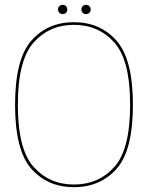

<svg xmlns="http://www.w3.org/2000/svg" viewBox="-20 -772 627 796"><path d="M286.5 4Q395.5 4 463.2 -72Q531 -148 531 -337.5Q531 -526.5 463.2 -603.2Q395.5 -680 286.5 -680Q177.5 -680 110 -603.5Q42.5 -527 42.5 -337.5Q42.5 -148 110.2 -72Q178 4 286.5 4ZM286.5 -7Q185 -7 119.5 -79.8Q54 -152.5 54 -337.5Q54 -522.5 119.5 -595.8Q185 -669 286.5 -669Q388.5 -669 454 -595.8Q519.5 -522.5 519.5 -337.5Q519.5 -152.5 454 -79.8Q388.5 -7 286.5 -7ZM240 -713.5Q248 -713.5 253.5 -719Q259 -724.5 259 -732.5Q259 -741 253.5 -746.5Q248 -752 240 -752Q232 -752 226.2 -746.5Q220.5 -741 220.5 -732.5Q220.5 -724.5 226.2 -719Q232 -713.5 240 -713.5ZM336.5 -713.5Q345 -713.5 350.5 -719Q356 -724.5 356 -732.5Q356 -741 350.5 -746.5Q345 -752 336.5 -752Q328.5 -752 323 -746.5Q317.5 -741 317.5 -732.5Q317.5 -724.5 323 -719Q328.5 -713.5 336.5 -713.5Z"/></svg>

Font: Anybody UltraCondensed Thin Thin
Style: Regular
Weight: 250
Version: Version 1.111